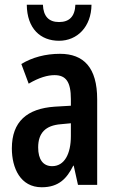

<svg xmlns="http://www.w3.org/2000/svg" viewBox="-20 -780 486 810"><path d="M366 -760H298C296 -710 272 -687 229 -687C186 -687 163 -711 161 -760H93C94 -659 151 -608 229 -608C306 -608 365 -667 366 -760ZM233 -553C172 -553 116 -538 70 -510L101 -427C145 -453 181 -463 210 -463C258 -463 279 -435 279 -362V-334L211 -330C94 -322 30 -267 30 -154C30 -71 66 10 156 10C228 10 262 -27 289 -81H291L309 0H390V-361C390 -495 333 -553 233 -553ZM237 -256 279 -260V-206C279 -131 252 -79 200 -79C162 -79 141 -107 141 -158C141 -219 172 -251 237 -256Z"/></svg>

Font: Noto Sans Hebrew ExtraCondensed SemiBold
Style: Regular
Weight: 600
Width: 2
Designer: Ben Nathan
Foundry: Google LLC
Version: Version 3.001